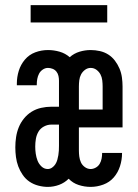

<svg xmlns="http://www.w3.org/2000/svg" viewBox="-20 -724 540 752"><path d="M167 8Q149 8 130 3Q111 -2 95.5 -12.5Q80 -23 69 -39Q58 -55 51.5 -72.5Q45 -90 42.5 -109Q40 -128 40 -147Q40 -167 43 -187Q46 -207 53.5 -225.5Q61 -244 74 -260Q87 -276 104 -286.5Q121 -297 141 -301.5Q161 -306 181 -306H211V-408Q211 -417 209 -426.5Q207 -436 201 -443.5Q195 -451 186 -454.5Q177 -458 168 -458Q157 -458 147.5 -451.5Q138 -445 133 -435.5Q128 -426 126 -415Q124 -404 124 -393V-390H46V-397Q46 -422 53.5 -446.5Q61 -471 77.5 -490.5Q94 -510 118 -519Q142 -528 168 -528Q191 -528 213.5 -521.5Q236 -515 253 -500Q270 -515 291.5 -521.5Q313 -528 335 -528Q353 -528 371 -524Q389 -520 404 -510.5Q419 -501 430 -486.5Q441 -472 448 -455.5Q455 -439 457.5 -421Q460 -403 460 -385V-225H289V-135Q289 -123 290.5 -111Q292 -99 297 -88Q302 -77 312.5 -69.5Q323 -62 335 -62Q345 -62 355 -67.5Q365 -73 370.5 -82.5Q376 -92 378 -103Q380 -114 380 -124V-125H458V-124Q458 -98 450 -73Q442 -48 425.5 -29Q409 -10 384.5 -1Q360 8 335 8Q311 8 288 0.5Q265 -7 249 -24Q233 -8 211.5 0Q190 8 167 8ZM289 -295H382V-385Q382 -397 380.5 -409.5Q379 -422 373.5 -432.5Q368 -443 358 -450.5Q348 -458 335 -458Q323 -458 313 -450.5Q303 -443 297.5 -432.5Q292 -422 290.5 -409.5Q289 -397 289 -385ZM167 -62Q176 -62 184 -67.5Q192 -73 197 -81Q202 -89 204.5 -98Q207 -107 208.5 -116Q210 -125 210.5 -134Q211 -143 211 -153V-236H181Q166 -236 152 -228.5Q138 -221 130.5 -208Q123 -195 120.5 -180Q118 -165 118 -150Q118 -136 120 -122Q122 -108 127 -95Q132 -82 142.5 -72Q153 -62 167 -62ZM100 -636V-704H400V-636Z"/></svg>

Font: Iosevka www.saffi
Style: Regular
Weight: 400
Monospace: yes
Designer: Belleve Invis
Foundry: Belleve Invis
Version: Version 22.0.2; ttfautohint (v1.8.3)